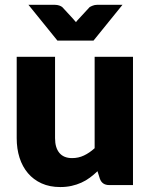

<svg xmlns="http://www.w3.org/2000/svg" viewBox="-20 -748 610 776"><path d="M47.5 0ZM202.5 -518.5V-189.5Q202.5 -151 220 -130Q237.5 -109 271.5 -109Q297 -109 319.2 -119.5Q341.5 -130 362.5 -149V-518.5H517.5V0H421.5Q392.5 0 383.5 -26L374 -56Q359 -41.5 343 -29.8Q327 -18 308.8 -9.8Q290.5 -1.5 269.5 3.2Q248.5 8 223.5 8Q181 8 148.2 -6.8Q115.5 -21.5 93 -48Q70.5 -74.5 59 -110.5Q47.5 -146.5 47.5 -189.5V-518.5ZM95 -728.5H202Q211 -728.5 219.2 -725.8Q227.5 -723 232 -719L274 -673.5L287 -658.5Q292.5 -666 300 -673.5L342 -719Q346.5 -722 354.8 -725.2Q363 -728.5 372 -728.5H475L358 -584H212Z"/></svg>

Font: Lato Black
Style: Regular
Weight: 900
Designer: Lukasz Dziedzic
Foundry: tyPoland Lukasz Dziedzic
Version: Version 2.007; 2014-02-27